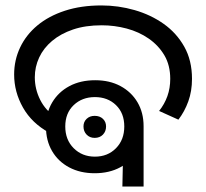

<svg xmlns="http://www.w3.org/2000/svg" viewBox="-20 -686 758 706"><path d="M161 -198Q97 -233 64.5 -290.5Q32 -348 32 -412Q32 -465 54 -511.5Q76 -558 117.5 -592.5Q159 -627 218.5 -646.5Q278 -666 353 -666Q415 -666 474.5 -649Q534 -632 581.5 -598.5Q629 -565 657.5 -514.5Q686 -464 686 -396Q686 -351 672.5 -313.5Q659 -276 636 -246L565 -278Q585 -303 595.5 -332.5Q606 -362 606 -396Q606 -446 584.5 -482.5Q563 -519 527 -544Q491 -569 446 -581Q401 -593 354 -593Q294 -593 248.5 -577.5Q203 -562 171.5 -535.5Q140 -509 124 -474.5Q108 -440 108 -402Q108 -358 128 -318.5Q148 -279 185 -256L161 -198ZM328 -49Q275 -49 234.5 -70.5Q194 -92 171.5 -130.5Q149 -169 149 -220Q149 -271 172 -309.5Q195 -348 235.5 -369.5Q276 -391 330 -391Q383 -391 423 -369.5Q463 -348 485.5 -310Q508 -272 508 -222Q508 -171 485.5 -132Q463 -93 422.5 -71Q382 -49 328 -49ZM329 -110Q376 -110 406.5 -141Q437 -172 437 -221Q437 -270 406.5 -299.5Q376 -329 329 -329Q282 -329 251 -299.5Q220 -270 220 -221Q220 -172 251 -141Q282 -110 329 -110ZM328 -179Q310 -179 298.5 -191Q287 -203 287 -221Q287 -238 298.5 -249Q310 -260 328 -260Q347 -260 358.5 -249Q370 -238 370 -221Q370 -203 358.5 -191Q347 -179 328 -179ZM434 -187 508 -222V0H430Z"/></svg>

Font: loriya05
Style: Book
Weight: 400
Designer: Jelle Bosma - Monotype Design Team
Foundry: Monotype Imaging Inc.
Version: Version 2.003